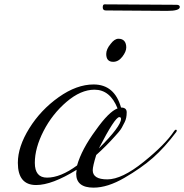

<svg xmlns="http://www.w3.org/2000/svg" viewBox="-20 -850 846 882"><path d="M468 -602Q468 -624 488 -648Q506 -672 524 -672Q542 -672 551 -661.5Q560 -651 560 -632Q560 -613 542 -589.5Q524 -566 500 -566Q468 -566 468 -602ZM434 -168Q536 -270 536 -304Q536 -312 528 -312Q508 -312 434 -168ZM414 -438Q351 -438 285.5 -382Q220 -326 180 -248Q140 -170 140 -102Q140 -34 196 -34Q258 -34 334 -90Q355 -164 420 -252Q480 -337 520 -352Q486 -438 414 -438ZM410 -462Q506 -462 536 -356Q562 -356 562 -334Q562 -307 553 -289.5Q544 -272 539.5 -263.5Q535 -255 524 -242Q512 -229 508 -224Q467 -178 422 -138Q406 -86 406 -68Q406 -26 473 -26Q540 -26 639.5 -106Q739 -186 780 -248Q784 -254 788 -254Q792 -254 792 -251Q792 -248 790 -244Q736 -172 682.5 -125Q629 -78 551.5 -33Q474 12 410 12Q330 12 330 -52Q330 -55 331 -61Q332 -67 332 -70Q219 0 146 0Q62 0 62 -102Q62 -176 114.5 -260.5Q167 -345 249.5 -403.5Q332 -462 410 -462ZM748 -800 466 -802Q452 -802 452 -816Q452 -830 460 -830L790 -828Q806 -828 806 -818Q806 -800 748 -800Z"/></svg>

Font: Miama
Style: Regular
Weight: 400
Italic angle: 16.5°
Designer: Linus Romer
Foundry: Linus Romer
Version: 0.32